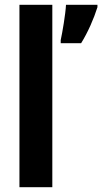

<svg xmlns="http://www.w3.org/2000/svg" viewBox="-20 -780 426 800"><path d="M198 0V-760H61V0ZM386 -750V-760H255C253 -721 240 -645 233 -613V-600H318C346 -645 371 -702 386 -750Z"/></svg>

Font: Noto Sans Lao UI Cond
Style: Bold
Weight: 700
Width: 3
Designer: Monotype Design Team
Foundry: Monotype Imaging Inc.
Version: Version 2.000